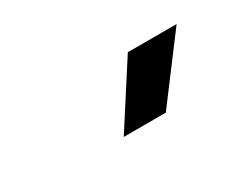

<svg xmlns="http://www.w3.org/2000/svg" viewBox="-36 -967 649 506"><g transform="rotate(-30 289.0 -714.0)"><path d="M236 -620 357 -808H505.5L364 -620Z"/></g></svg>

Font: Encode Sans SemiExpanded SemiExpanded SemiBold
Style: Regular
Weight: 600
Width: 6
Designer: Multiple Designers
Foundry: Impallari Type
Version: Version 3.000; ttfautohint (v1.8.3) -l 8 -r 50 -G 200 -x 14 